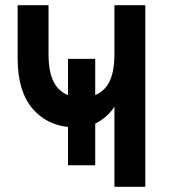

<svg xmlns="http://www.w3.org/2000/svg" viewBox="-20 -720 656 740"><path d="M242 -83V-493H347V-83ZM421 0V-309Q403 -279 365.8 -254Q328.5 -229 273 -229Q171 -229 109.5 -296.8Q48 -364.5 48 -494V-700H167V-511Q167 -423.5 200.2 -383.8Q233.5 -344 294 -344Q355 -344 388 -383.8Q421 -423.5 421 -511V-700H540V0Z"/></svg>

Font: Overpass Mono
Style: Bold
Weight: 700
Monospace: yes
Designer: Delve Withrington, Dave Bailey
Foundry: Delve Fonts LLC
Version: Version 4.000